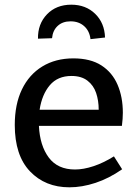

<svg xmlns="http://www.w3.org/2000/svg" viewBox="-20 -789 589 819"><path d="M276 10Q173 10 108 -58Q43 -126 43 -256Q43 -344 73.5 -407.5Q104 -471 160.5 -505.5Q217 -540 293 -540Q366 -540 412.5 -510Q459 -480 481.5 -427.5Q504 -375 504 -308Q504 -295 503 -282Q502 -269 500 -252H146Q150 -168 188 -117Q226 -66 300 -66Q336 -66 378.5 -80Q421 -94 466 -122L501 -67Q445 -28 387.5 -9Q330 10 276 10ZM285 -465Q226 -465 192.5 -425.5Q159 -386 149 -321H401Q401 -360 390 -392.5Q379 -425 353 -445Q327 -465 285 -465ZM284 -769Q346 -769 386 -730Q426 -691 428 -629L366 -622Q362 -657 339 -677.5Q316 -698 281 -698Q247 -698 226 -678.5Q205 -659 202 -626L142 -624Q141 -687 180.5 -728Q220 -769 284 -769Z"/></svg>

Font: Bitter Medium
Style: Regular
Weight: 500
Designer: Sol Matas, and Bitter project Authors
Foundry: Sol Matas
Version: Version 2.001